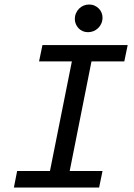

<svg xmlns="http://www.w3.org/2000/svg" viewBox="-28 -840 598 860"><path d="M293.9 -564.9H147L162.1 -638.2H543.9L528.8 -564.9H381.8L284.2 -74.2H431.2L416 0H34.2L48.8 -74.2H195.8ZM307.1 -754.9Q307.1 -768.6 312.3 -780.5Q317.4 -792.5 326.2 -801.3Q335 -810.1 346.4 -814.9Q357.9 -819.8 371.1 -819.8Q384.3 -819.8 395.3 -814.9Q406.2 -810.1 414.3 -802Q422.4 -793.9 426.8 -783.4Q431.2 -772.9 431.2 -761.2Q431.2 -747.1 426 -735.1Q420.9 -723.1 411.9 -714.4Q402.8 -705.6 391.1 -700.7Q379.4 -695.8 366.2 -695.8Q353 -695.8 342 -700.7Q331.1 -705.6 323.5 -713.9Q315.9 -722.2 311.5 -732.7Q307.1 -743.2 307.1 -754.9ZM-7.8 -638.2Z"/></svg>

Font: Code New Roman
Style: Italic
Weight: 400
Italic angle: -11°
Monospace: yes
Designer: Sam Radian
Foundry: Code New Roman
Version: Version 1.508 October 19, 2014